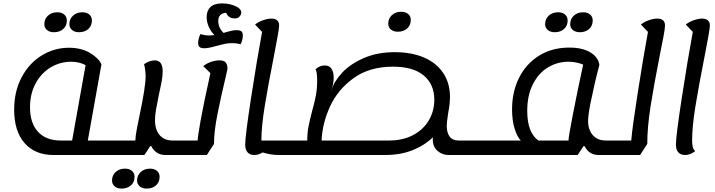

<svg xmlns="http://www.w3.org/2000/svg" viewBox="-20 -884 4193 1126"><path d="M240 -742Q240 -773 261.5 -792.5Q283 -812 316 -812Q341 -812 356.5 -799Q372 -786 372 -764Q372 -733 351 -714Q330 -695 296 -695Q271 -695 255.5 -708Q240 -721 240 -742ZM387 -742Q387 -773 408.5 -792.5Q430 -812 463 -812Q488 -812 503.5 -799Q519 -786 519 -764Q519 -733 498 -714Q477 -695 443 -695Q418 -695 402.5 -708Q387 -721 387 -742ZM664 -60 650 25H293Q186 25 124.5 -44.5Q63 -114 63 -241Q63 -348 107 -431Q151 -514 225 -559Q299 -604 384 -604Q455 -604 506 -574.5Q557 -545 575 -507L495 -60ZM335 -60H403L482 -502Q445 -522 397 -522Q333 -522 277.5 -489Q222 -456 189 -395Q156 -334 156 -255Q156 -162 203 -111Q250 -60 335 -60Z M1029 -60 1016 25H950Q894 25 867 -27H861L827 25H648L661 -60H774V-61Q774 -81 781.5 -122.5Q789 -164 799 -210Q834 -375 834 -436Q834 -470 825 -508Q859 -530 887 -530Q934 -530 934 -466Q934 -442 929 -412.5Q924 -383 912 -330Q900 -270 894.5 -238.5Q889 -207 889 -179Q889 -124 916 -92Q943 -60 992 -60ZM637 175Q637 144 658.5 124.5Q680 105 713 105Q738 105 753.5 118Q769 131 769 153Q769 184 748 203Q727 222 693 222Q668 222 652.5 209Q637 196 637 175ZM784 175Q784 144 805.5 124.5Q827 105 860 105Q885 105 900.5 118Q916 131 916 153Q916 184 895 203Q874 222 840 222Q815 222 799.5 209Q784 196 784 175Z M1314 -480 1305 -439Q1277 -322 1256 -218Q1235 -114 1235 -40L1193 25H1014L1027 -60H1139Q1140 -85 1157 -180Q1174 -275 1214 -455L1172 -496Q1191 -512 1217 -521Q1243 -530 1267 -530Q1292 -530 1303 -518.5Q1314 -507 1314 -480ZM1404 -677Q1404 -650 1391 -624Q1368 -631 1341 -631Q1318 -631 1297 -626.5Q1276 -622 1247 -614Q1202 -601 1179 -601Q1157 -601 1149.5 -609Q1142 -617 1142 -632Q1142 -654 1155 -684Q1183 -676 1203 -676Q1214 -676 1238 -678Q1216 -700 1204 -727.5Q1192 -755 1192 -784Q1192 -822 1214.5 -843Q1237 -864 1282 -864Q1326 -864 1361 -848Q1396 -832 1395 -809Q1394 -797 1384.5 -786.5Q1375 -776 1357 -776Q1350 -776 1346 -777Q1319 -780 1306 -809Q1260 -806 1260 -760Q1260 -722 1291 -691Q1300 -694 1317 -698.5Q1334 -703 1344.5 -705Q1355 -707 1366 -707Q1389 -707 1396.5 -699.5Q1404 -692 1404 -677Z M1658 -60 1645 25H1614Q1568 25 1520 10Q1497 25 1471 25Q1446 25 1432 9.5Q1418 -6 1418 -36Q1418 -86 1452.5 -310.5Q1487 -535 1517 -697L1476 -740Q1495 -756 1523 -765.5Q1551 -775 1572 -775Q1593 -775 1605 -765Q1617 -755 1617 -735Q1617 -719 1607.5 -667Q1598 -615 1586 -553Q1553 -386 1533 -264.5Q1513 -143 1513 -61V-60Z M2845 -60 2831 25H2610Q2574 25 2546 1Q2518 -23 2518 -66Q2518 -75 2519 -79Q2468 -30 2397.5 -2.5Q2327 25 2241 25H1643L1657 -60H1782Q1782 -104 1789 -140.5Q1796 -177 1810 -231Q1825 -284 1832.5 -324Q1840 -364 1840 -412Q1840 -441 1837 -457.5Q1834 -474 1830 -477Q1838 -486 1853 -493Q1868 -500 1885 -500Q1912 -500 1924.5 -480.5Q1937 -461 1937 -429Q1937 -391 1921 -347L1924 -354Q1938 -405 1985.5 -456.5Q2033 -508 2112.5 -543Q2192 -578 2295 -578Q2394 -578 2467 -546.5Q2540 -515 2579.5 -455.5Q2619 -396 2619 -315V-314Q2619 -301 2618 -294Q2617 -271 2613 -247.5Q2609 -224 2608 -218Q2600 -168 2600 -146Q2600 -106 2617 -83Q2634 -60 2669 -60ZM2527 -299Q2527 -389 2465.5 -441Q2404 -493 2285 -493Q2147 -493 2054 -426Q1961 -359 1915.5 -259.5Q1870 -160 1866 -60H2263Q2343 -60 2403 -92Q2463 -124 2495 -178.5Q2527 -233 2527 -299ZM2257 -745Q2257 -776 2278.5 -795.5Q2300 -815 2333 -815Q2358 -815 2373.5 -802Q2389 -789 2389 -767Q2389 -736 2368 -717Q2347 -698 2313 -698Q2288 -698 2272.5 -711Q2257 -724 2257 -745Z M3569 -60 3556 25H3491Q3435 25 3408 -27H3402L3368 25H2830L2843 -60H3034Q3014 -80 2998.5 -128Q2983 -176 2983 -243Q2983 -346 3024.5 -428.5Q3066 -511 3142 -558Q3218 -605 3319 -605Q3377 -605 3416 -589.5Q3455 -574 3474 -550.5Q3493 -527 3495 -503Q3467 -398 3443 -279V-280Q3429 -208 3429 -174Q3429 -123 3456.5 -91.5Q3484 -60 3532 -60ZM3072 -234Q3072 -107 3137 -60H3314Q3314 -81 3340.5 -217Q3367 -353 3400 -505Q3387 -511 3364 -516.5Q3341 -522 3314 -522Q3249 -522 3194 -489Q3139 -456 3105.5 -390.5Q3072 -325 3072 -234ZM3177 -742Q3177 -773 3198.5 -792.5Q3220 -812 3253 -812Q3278 -812 3293.5 -799Q3309 -786 3309 -764Q3309 -733 3288 -714Q3267 -695 3233 -695Q3208 -695 3192.5 -708Q3177 -721 3177 -742ZM3324 -742Q3324 -773 3345.5 -792.5Q3367 -812 3400 -812Q3425 -812 3440.5 -799Q3456 -786 3456 -764Q3456 -733 3435 -714Q3414 -695 3380 -695Q3355 -695 3339.5 -708Q3324 -721 3324 -742Z M3880 -734Q3880 -718 3871 -669.5Q3862 -621 3850 -563Q3815 -385 3795.5 -262Q3776 -139 3776 -40L3734 25H3554L3568 -60H3682Q3688 -135 3720.5 -342.5Q3753 -550 3780 -697L3739 -740Q3756 -755 3784 -765Q3812 -775 3835 -775Q3880 -775 3880 -734Z M4057 2Q4030 25 3997 25Q3972 25 3958 9.5Q3944 -6 3944 -36Q3944 -86 3978.5 -310.5Q4013 -535 4043 -697L4002 -740Q4021 -756 4049 -765.5Q4077 -775 4098 -775Q4119 -775 4131 -765Q4143 -755 4143 -735Q4143 -719 4133.5 -667Q4124 -615 4112 -553Q4079 -386 4059 -264.5Q4039 -143 4039 -61Q4039 -38 4042.5 -23Q4046 -8 4057 2Z"/></svg>

Font: Lemonada Light
Style: Regular
Weight: 300
Designer: Mohamed Gaber (Arabic) Eduardo Tunni (Latin)
Foundry: Kief Type Foundry
Version: Version 3.006